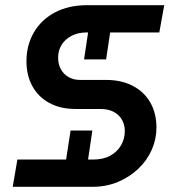

<svg xmlns="http://www.w3.org/2000/svg" viewBox="-20 -720 666 740"><path d="M225 -42 252 -217H336L310 -42ZM304 -491 329 -658H414L389 -491ZM29 0 47 -105H338Q378 -105 405 -120Q432 -135 446.5 -160Q461 -185 461 -215Q461 -239 450 -258.5Q439 -278 418 -289Q397 -300 366 -300H271Q213 -300 170.5 -323Q128 -346 105 -387.5Q82 -429 82 -484Q82 -546 110.5 -595Q139 -644 191.5 -672Q244 -700 316 -700H613L594 -595H315Q280 -595 255 -581.5Q230 -568 217 -546.5Q204 -525 204 -498Q204 -472 215 -452.5Q226 -433 245 -422.5Q264 -412 288 -412H388Q448 -412 492 -389Q536 -366 559.5 -324.5Q583 -283 583 -228Q583 -184 565 -143Q547 -102 513.5 -70Q480 -38 435 -19Q390 0 336 0Z"/></svg>

Font: MuseoModerno Thin Medium
Style: Italic
Weight: 500
Italic angle: -9°
Version: Version 1.003